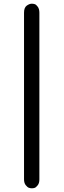

<svg xmlns="http://www.w3.org/2000/svg" viewBox="-20 -769 345 1038"><path d="M109.9 200.2V-700.2Q109.9 -728 124.5 -738.5Q139.2 -749 151.9 -749Q159.7 -749 167.7 -746.6Q175.8 -744.1 184.3 -732.2Q192.9 -720.2 192.9 -700.2V201.2Q192.9 221.2 183.8 232.7Q174.8 244.1 167.5 246.6Q160.2 249 152.1 249Q144 249 136 246.1Q127.9 243.2 118.9 231.7Q109.9 220.2 109.9 200.2Z"/></svg>

Font: CMU Sans Serif
Style: Bold
Weight: 700
Version: Version 0.7.0